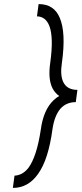

<svg xmlns="http://www.w3.org/2000/svg" viewBox="-20 -820 402 940"><path d="M43 100 51 40Q91 38 119 2Q160 -53 180 -187Q193 -283 243 -330Q249 -336 256 -341Q263 -346 270 -350Q260 -357 252 -366Q244 -375 238 -386Q214 -431 226 -513Q243 -636 222 -692Q204 -739 161 -740L169 -800Q244 -800 272 -734Q304 -661 283 -512Q274 -453 289 -420Q307 -380 359 -380L351 -320Q305 -320 276 -288Q262 -272 252 -247Q242 -222 237 -188Q227 -114 209.5 -59Q192 -4 166 32Q118 100 43 100Z"/></svg>

Font: Unageo
Style: Light-Italic
Weight: 300
Designer: Richard Sepsi
Foundry: Richard Sepsi
Version: Version 2.000